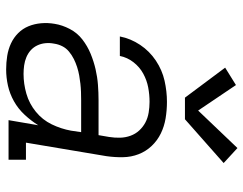

<svg xmlns="http://www.w3.org/2000/svg" viewBox="-106 -698 811 640"><g transform="rotate(90 300.0 -377.5)"><path d="M211 8Q188 8 166 4.5Q144 1 124.5 -8Q105 -17 90 -32Q75 -47 67 -66.5Q59 -86 57 -108.5Q55 -131 59 -154Q63 -179 76 -204Q89 -229 111 -246Q133 -263 158.5 -273.5Q184 -284 210 -290Q236 -296 262 -298Q288 -300 314 -300H430L436 -335Q439 -354 438.5 -372Q438 -390 432 -406.5Q426 -423 414.5 -435.5Q403 -448 388 -456Q373 -464 355 -467Q337 -470 319 -470Q295 -470 271 -465.5Q247 -461 225 -449Q203 -437 187 -416.5Q171 -396 166 -371H101Q108 -407 129 -438.5Q150 -470 181.5 -491Q213 -512 248.5 -520Q284 -528 319 -528Q347 -528 374 -523.5Q401 -519 424.5 -507.5Q448 -496 466 -477Q484 -458 493.5 -433.5Q503 -409 503.5 -381.5Q504 -354 500 -326L455 -58H512V0H380L397 -99Q382 -75 362 -53.5Q342 -32 317 -18Q292 -4 265 2Q238 8 211 8ZM226 -50Q259 -50 292 -59.5Q325 -69 352 -91Q379 -113 394 -144Q409 -175 415 -208L420 -242H314Q300 -242 286 -241.5Q272 -241 258.5 -239.5Q245 -238 231 -235.5Q217 -233 203 -228.5Q189 -224 176 -217.5Q163 -211 151.5 -201.5Q140 -192 133.5 -179Q127 -166 125 -152Q122 -137 123.5 -122.5Q125 -108 131 -95.5Q137 -83 147 -74Q157 -65 170 -59.5Q183 -54 197.5 -52Q212 -50 226 -50ZM305 -588 205 -722 263 -758 348 -632 473 -763 523 -717 377 -588Z"/></g></svg>

Font: Iosevka Etoile Light Oblique
Style: Regular
Weight: 300
Italic angle: -9°
Designer: Belleve Invis
Foundry: Belleve Invis
Version: Version 15.5.2; ttfautohint (v1.8.4)